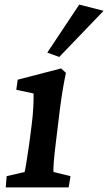

<svg xmlns="http://www.w3.org/2000/svg" viewBox="-20 -816 471 836"><path d="M5 0H279L287 -49L213 -67C211 -79 215 -131 223 -194L241 -342C249 -405 257 -450 267 -499L246 -518L57 -469L51 -425L126 -409C127 -374 125 -328 118 -273L107 -188C96 -112 90 -76 87 -67L9 -49ZM186 -587 238 -568 431 -769 325 -796Z"/></svg>

Font: TPK Tissa Web SemiBold
Style: Italic
Weight: 600
Italic angle: -7°
Designer: Jacques Le Bailly, Suppakit Chalermlarp | Katatrad Co.,Ltd.
Foundry: Jacques Le Bailly, Cadson Demak Co.,Ltd.
Version: Version 5.000;Glyphs 3.1.2 (3151)